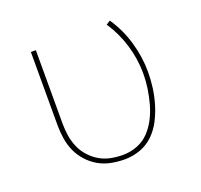

<svg xmlns="http://www.w3.org/2000/svg" viewBox="-100 -642 799 762"><g transform="rotate(-20 300.0 -261.0)"><path d="M304 8Q276 8 247.5 2.5Q219 -3 194.5 -17Q170 -31 150.5 -52.5Q131 -74 119.5 -99.5Q108 -125 103.5 -153.5Q99 -182 99 -210V-520H120V-210Q120 -184 124 -158.5Q128 -133 138 -109.5Q148 -86 165.5 -66.5Q183 -47 205 -34Q227 -21 252.5 -16Q278 -11 304 -11Q335 -11 364.5 -22.5Q394 -34 415 -56.5Q436 -79 450 -107Q464 -135 472 -165Q480 -195 484.5 -225.5Q489 -256 489 -287Q489 -349 471 -408.5Q453 -468 419 -519L436 -530Q472 -477 490.5 -414Q509 -351 509 -287Q509 -254 504.5 -220.5Q500 -187 490.5 -155Q481 -123 465.5 -92.5Q450 -62 426 -38.5Q402 -15 370 -3.5Q338 8 304 8Z"/></g></svg>

Font: Iosevka Aile Thin
Style: Regular
Weight: 100
Designer: Belleve Invis
Foundry: Belleve Invis
Version: Version 31.1.0; ttfautohint (v1.8.4)